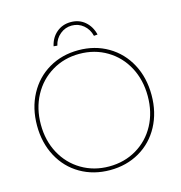

<svg xmlns="http://www.w3.org/2000/svg" viewBox="-126 -992 1050 1114"><g transform="rotate(-15 399.0 -434.5)"><path d="M55 -349Q55 -453 99 -535.5Q143 -618 221.5 -664Q300 -710 399 -710Q498 -710 576.5 -664Q655 -618 699 -536Q743 -454 743 -349Q743 -245 699 -163Q655 -81 576.5 -35.5Q498 10 399 10Q300 10 221.5 -35.5Q143 -81 99 -163Q55 -245 55 -349ZM720 -349Q720 -446 679 -523Q638 -600 564.5 -644Q491 -688 399 -688Q308 -688 234.5 -644Q161 -600 119.5 -523Q78 -446 78 -349Q78 -252 119.5 -175.5Q161 -99 234.5 -55.5Q308 -12 399 -12Q491 -12 564.5 -55.5Q638 -99 679 -175.5Q720 -252 720 -349ZM399 -879Q449 -879 484 -849Q519 -819 531 -769L509 -767Q499 -808 469 -833Q439 -858 399 -858Q360 -858 329 -832.5Q298 -807 289 -767L267 -769Q278 -819 313.5 -849Q349 -879 399 -879Z"/></g></svg>

Font: Easer Grotesk Variable
Style: Regular
Weight: 400
Designer: Boardeaser, Bonnie Shaver-Troup, Thomas Jockin
Foundry: Lexend
Version: Version 1.001;Glyphs 3.1.2 (3151)